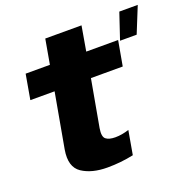

<svg xmlns="http://www.w3.org/2000/svg" viewBox="-130 -857 989 993"><g transform="rotate(-20 365.0 -360.5)"><path d="M581 -586H672.5L730.5 -729H629ZM296.5 8Q370.5 8 440.5 -7L463.5 -138Q425 -125 388 -125Q353.5 -125 336.5 -138.5Q319.5 -152 327 -197L373.5 -456H548.5L573 -593H397.5L421 -729H221.5L197.5 -593H64L40 -456H173.5L119.5 -154.5Q104 -63 157.5 -27.5Q211 8 296.5 8Z"/></g></svg>

Font: Anybody Thin ExtraBold
Style: Italic
Weight: 800
Italic angle: -10°
Version: Version 1.113;gftools[0.9.25]